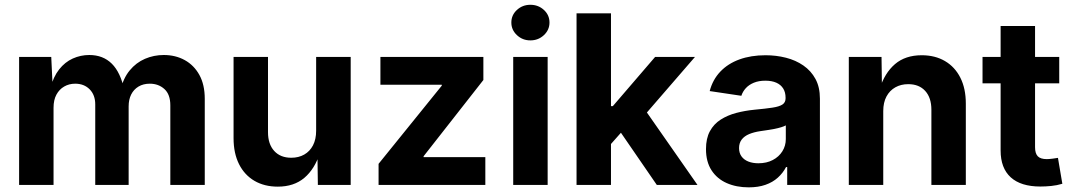

<svg xmlns="http://www.w3.org/2000/svg" viewBox="-20 -784 4542 814"><path d="M61 0V-542.5H197.3L203.6 -409.2H193.4Q206.1 -458.5 230.7 -489.7Q255.4 -521 288.6 -535.9Q321.8 -550.8 358.4 -550.8Q417 -550.8 454.1 -513.9Q491.2 -477.1 507.3 -400.9H490.7Q502.4 -452.1 529.8 -485.4Q557.1 -518.6 594.7 -534.7Q632.3 -550.8 674.3 -550.8Q724.1 -550.8 763.4 -529.1Q802.7 -507.3 825.4 -466.1Q848.1 -424.8 848.1 -365.2V0H702.1V-337.4Q702.1 -383.8 677 -406.5Q651.9 -429.2 615.2 -429.2Q587.4 -429.2 567.1 -417Q546.9 -404.8 536.1 -383.3Q525.4 -361.8 525.4 -333V0H383.8V-341.3Q383.8 -381.3 360.1 -405.3Q336.4 -429.2 298.8 -429.2Q272.9 -429.2 252.2 -417.2Q231.4 -405.3 219.2 -382.8Q207 -360.4 207 -327.1V0Z M1157.7 7.3Q1101.1 7.3 1058.8 -17.3Q1016.6 -42 993.4 -88.1Q970.2 -134.3 970.2 -198.2V-542.5H1116.2V-223.6Q1116.2 -172.9 1142.6 -144Q1168.9 -115.2 1214.8 -115.2Q1246.1 -115.2 1269.8 -128.7Q1293.5 -142.1 1306.9 -167.7Q1320.3 -193.4 1320.3 -230V-542.5H1466.8V0H1327.6L1325.7 -136.2H1336.4Q1314.5 -67.4 1270.3 -30Q1226.1 7.3 1157.7 7.3Z M1585 0V-89.4L1853 -420.9V-424.8H1592.8V-542.5H2029.3V-444.8L1775.9 -121.6V-117.7H2037.6V0Z M2155.8 0V-542.5H2301.8V0ZM2228.5 -612.8Q2195.3 -612.8 2171.6 -635Q2147.9 -657.2 2147.9 -688.5Q2147.9 -720.2 2171.6 -741.9Q2195.3 -763.7 2228.5 -763.7Q2262.2 -763.7 2285.9 -741.9Q2309.6 -720.2 2309.6 -688.5Q2309.6 -657.2 2285.9 -635Q2262.2 -612.8 2228.5 -612.8Z M2557.1 -158.7V-334H2578.1L2757.3 -542.5H2926.3L2690.9 -270.5H2656.2ZM2424.3 0V-727.5H2570.3V0ZM2764.6 0 2601.1 -237.8 2698.7 -341.3 2937 0Z M3154.3 10.3Q3102.1 10.3 3061 -7.8Q3020 -25.9 2996.6 -62Q2973.1 -98.1 2973.1 -151.9Q2973.1 -197.3 2989.7 -227.8Q3006.3 -258.3 3035.4 -276.9Q3064.5 -295.4 3101.3 -305.2Q3138.2 -314.9 3178.2 -318.8Q3225.6 -323.2 3254.6 -327.6Q3283.7 -332 3297.1 -340.8Q3310.5 -349.6 3310.5 -367.2V-369.6Q3310.5 -392.6 3300.5 -408.7Q3290.5 -424.8 3271.5 -433.3Q3252.4 -441.9 3224.6 -441.9Q3196.8 -441.9 3176 -433.3Q3155.3 -424.8 3142.1 -410.4Q3128.9 -396 3123 -377.9L2988.8 -397.9Q3001.5 -446.3 3033.7 -480.2Q3065.9 -514.2 3114.7 -532Q3163.6 -549.8 3225.6 -549.8Q3270.5 -549.8 3312 -539.3Q3353.5 -528.8 3386 -506.3Q3418.5 -483.9 3437.3 -449.2Q3456.1 -414.6 3456.1 -365.7V0H3317.4V-75.7H3312.5Q3299.3 -50.3 3277.6 -30.8Q3255.9 -11.2 3225.3 -0.5Q3194.8 10.3 3154.3 10.3ZM3195.3 -91.8Q3230 -91.8 3256.1 -105.5Q3282.2 -119.1 3296.9 -142.6Q3311.5 -166 3311.5 -194.3V-252.4Q3304.7 -248.5 3292 -244.6Q3279.3 -240.7 3263.4 -237.5Q3247.6 -234.4 3231.9 -232.2Q3216.3 -230 3203.6 -228Q3176.8 -224.1 3156.2 -215.6Q3135.7 -207 3124.5 -192.4Q3113.3 -177.7 3113.3 -156.2Q3113.3 -135.3 3123.8 -120.8Q3134.3 -106.4 3152.8 -99.1Q3171.4 -91.8 3195.3 -91.8Z M3724.6 -313V0H3578.6V-542.5H3717.3L3719.2 -406.2H3709Q3730.5 -474.6 3774.4 -512.2Q3818.4 -549.8 3887.7 -549.8Q3944.3 -549.8 3986.3 -525.1Q4028.3 -500.5 4051.5 -454.6Q4074.7 -408.7 4074.7 -344.7V0H3928.7V-318.8Q3928.7 -369.6 3902.6 -398.4Q3876.5 -427.2 3830.6 -427.2Q3799.8 -427.2 3775.9 -413.8Q3752 -400.4 3738.3 -375Q3724.6 -349.6 3724.6 -313Z M4470.7 -542.5V-430.7H4145.5V-542.5ZM4222.2 -673.8H4368.2V-159.7Q4368.2 -133.8 4379.6 -121.6Q4391.1 -109.4 4418 -109.4Q4426.8 -109.4 4442.1 -111.3Q4457.5 -113.3 4465.3 -114.7L4483.9 -4.9Q4460.9 2 4437 4.4Q4413.1 6.8 4390.6 6.8Q4308.1 6.8 4265.1 -32.2Q4222.2 -71.3 4222.2 -146Z"/></svg>

Font: Inter 16pt
Style: Bold
Weight: 700
Version: Version 4.001;git-66647c0bb